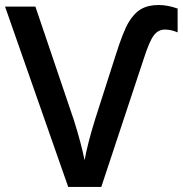

<svg xmlns="http://www.w3.org/2000/svg" viewBox="-20 -740 723 760"><path d="M632.8 -623Q606.4 -623 588.9 -600.1Q571.3 -577.1 548.8 -506.8L380.9 0H250L0 -713.9H120.1L272.9 -263.2Q301.3 -172.4 314.9 -106Q326.7 -171.9 356.9 -269L438 -522Q467.3 -614.7 488.8 -651.1Q510.3 -687.5 538.3 -703.9Q566.4 -720.2 607.9 -720.2Q643.6 -720.2 683.1 -706.1V-611.8Q657.2 -623 632.8 -623Z"/></svg>

Font: JBL Sans
Style: Semibold
Weight: 600
Version: Version 1.10